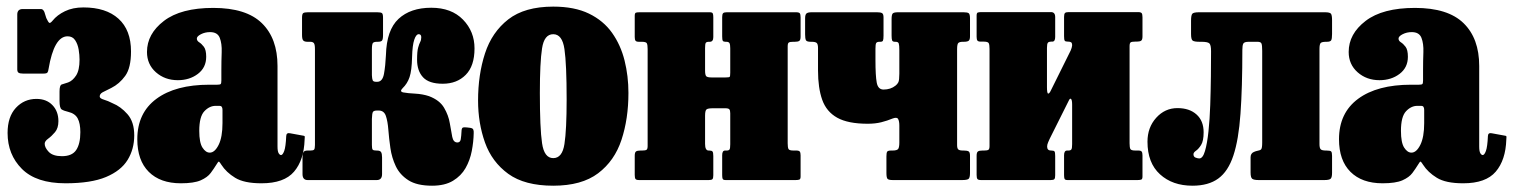

<svg xmlns="http://www.w3.org/2000/svg" viewBox="-20 -558 4688 595"><path d="M3.5 -146Q3.5 -196 29.2 -223.8Q55 -251.5 93 -251.5Q124 -251.5 142.5 -232.2Q161 -213 161 -182.5Q161 -161 150.5 -148.5Q140 -136 129.2 -128.2Q118.5 -120.5 118.5 -112.5Q118.5 -100.5 131.2 -87.2Q144 -74 172 -74Q203.5 -74 216.2 -93.2Q229 -112.5 229 -148.5Q229 -175.5 220.8 -191Q212.5 -206.5 191 -211.5Q178 -214.5 171.2 -218.8Q164.5 -223 164.5 -245V-274.5Q164.5 -294 171.2 -296.2Q178 -298.5 191 -302.5Q205 -307.5 215.8 -324Q226.5 -340.5 226.5 -373Q226.5 -387.5 223.8 -404.2Q221 -421 213 -433.2Q205 -445.5 189.5 -445.5Q147.5 -445.5 130.5 -344.5Q129.5 -336.5 127 -333.2Q124.5 -330 115 -330H51Q42 -330 37.8 -332.5Q33.5 -335 33.5 -343V-513Q33.5 -530 50.5 -530H107Q113.5 -530 117.5 -521L123.5 -502Q129.5 -489 132.8 -487.2Q136 -485.5 143 -494Q157 -511.5 181.2 -523.2Q205.5 -535 238.5 -535Q308.5 -535 347.2 -500Q386 -465 386 -398.5Q386 -347.5 368 -322.8Q350 -298 325 -285.5Q307 -277 298 -272Q289 -267 289 -259Q289 -253 301.8 -249.2Q314.5 -245.5 329 -238Q354 -228 375 -204.2Q396 -180.5 396 -138.5Q396 -96 375.5 -62.5Q355 -29 308.5 -9.5Q262 10 183 10Q92.5 10 48 -34.5Q3.5 -79 3.5 -146Z M405.5 -126.5Q405.5 -208 464.8 -251.8Q524 -295.5 629 -295.5H653Q661.5 -295.5 663.8 -297.5Q666 -299.5 666 -308.5V-341.5Q666 -369.5 667 -396.2Q668 -423 661 -440.8Q654 -458.5 631 -458.5Q615.5 -458.5 602.8 -452Q590 -445.5 590 -438.5Q590 -431.5 597.2 -427Q604.5 -422.5 611.8 -413Q619 -403.5 619 -382Q619 -348.5 593.2 -329Q567.5 -309.5 531 -309.5Q491 -309.5 463.2 -334Q435.5 -358.5 435.5 -397Q435.5 -453 488 -493.2Q540.5 -533.5 641 -533.5Q743 -533.5 791.5 -486.2Q840 -439 840 -353.5V-104Q840 -89 843.5 -83.2Q847 -77.5 851 -77.5Q856 -77.5 860.8 -90.2Q865.5 -103 867 -136.5Q867.5 -147.5 879 -145L920 -137.5Q924.5 -137 924.5 -134Q924.5 -131 924 -125.5Q922 -62 891.2 -26Q860.5 10 790.5 10H790Q736.5 10 708.8 -7Q681 -24 666 -47.5Q661 -55.5 658.8 -57Q656.5 -58.5 651 -48.5Q643 -35.5 633 -22Q623 -8.5 602 0.8Q581 10 540.5 10Q476.5 10 441 -25.5Q405.5 -61 405.5 -126.5ZM597.5 -152.5Q597.5 -116 607.5 -100.5Q617.5 -85 630 -85Q645.5 -85 657.5 -109Q669.5 -133 669.5 -176.5V-217.5Q669.5 -230 660.5 -230H648.5Q629 -230 613.2 -213.2Q597.5 -196.5 597.5 -152.5Z M1448 -145.5Q1447.5 -118.5 1442 -90Q1436.5 -61.5 1422.8 -37.2Q1409 -13 1383.8 2.2Q1358.5 17.5 1319 17.5Q1272 17.5 1245.5 0.5Q1219 -16.5 1206.5 -43Q1194 -69.5 1189.8 -99.2Q1185.5 -129 1183.5 -155.5Q1181.5 -182 1175.8 -198.8Q1170 -215.5 1153.5 -215.5H1149Q1138 -215.5 1135.5 -210.8Q1133 -206 1132.5 -189.5V-108.5Q1132.5 -97 1135 -94.2Q1137.5 -91.5 1146 -91.5H1148Q1158.5 -91.5 1161.2 -86.2Q1164 -81 1164 -70V-18.5Q1164 0 1147.5 0H933.5Q917.5 0 917.5 -18.5V-70Q917.5 -81 920.2 -86.2Q923 -91.5 933.5 -91.5H942Q950.5 -91.5 953.2 -94.2Q956 -97 956 -108.5V-405.5Q956 -420 952.8 -424.2Q949.5 -428.5 941.5 -428.5H933Q923.5 -428.5 919.8 -432.5Q916 -436.5 916 -449.5V-503Q916 -514.5 919.5 -517.2Q923 -520 934 -520H1149Q1160.5 -520 1163.8 -517.2Q1167 -514.5 1167 -503V-449.5Q1167 -436 1163.8 -432.2Q1160.5 -428.5 1150.5 -428.5H1148.5Q1139 -428.5 1135.8 -425Q1132.5 -421.5 1132.5 -404.5V-325Q1133 -313.5 1135 -309Q1137 -304.5 1146 -304.5H1149Q1165.5 -304.5 1170 -329.5Q1174.5 -354.5 1176 -387.5Q1178 -465 1215 -499.5Q1252 -534 1316.5 -534Q1379 -534 1414.8 -497.2Q1450.5 -460.5 1450.5 -408Q1450.5 -353.5 1423.2 -326Q1396 -298.5 1352 -298.5Q1309.5 -298.5 1291 -318.5Q1272.5 -338.5 1272.5 -373Q1272.5 -399 1275.8 -410.5Q1279 -422 1282.2 -428Q1285.5 -434 1285.5 -442.5Q1285.5 -452 1277.5 -452Q1269.5 -452 1263.8 -435Q1258 -418 1257 -381Q1256 -339 1249.2 -319Q1242.5 -299 1227.5 -284.5Q1217 -274 1230.2 -271.5Q1243.5 -269 1266.8 -267.8Q1290 -266.5 1309.5 -260Q1342.5 -247.5 1356.2 -224Q1370 -200.5 1374 -175.8Q1378 -151 1381.5 -133.8Q1385 -116.5 1397.5 -116.5Q1406 -116.5 1407.8 -126Q1409.5 -135.5 1410.5 -155Q1411.5 -162 1415.2 -163Q1419 -164 1427.5 -163L1436 -162Q1444.5 -161 1446.5 -156.8Q1448.5 -152.5 1448 -145.5Z M1461.5 -246.5Q1461.5 -326.5 1483 -392.5Q1504.5 -458.5 1555.2 -498Q1606 -537.5 1694.5 -537.5Q1760.5 -537.5 1805.2 -515.8Q1850 -494 1876.8 -456.2Q1903.5 -418.5 1915.5 -370.5Q1927.5 -322.5 1927.5 -270Q1927.5 -190 1906 -124.8Q1884.5 -59.5 1833.5 -21Q1782.5 17.5 1694.5 17.5Q1606 17.5 1555.2 -19.2Q1504.5 -56 1483 -116.2Q1461.5 -176.5 1461.5 -246.5ZM1653 -270Q1653 -160.5 1659.8 -114.2Q1666.5 -68 1694.5 -68Q1722.5 -68 1729.2 -111.8Q1736 -155.5 1736 -250Q1736 -359.5 1729.2 -405.8Q1722.5 -452 1694.5 -452Q1666.5 -452 1659.8 -408.2Q1653 -364.5 1653 -270Z M2421 -114Q2421 -101 2423.5 -96.2Q2426 -91.5 2439 -91.5H2448Q2456 -91.5 2458.5 -88.2Q2461 -85 2461 -76.5V-11Q2461 -3 2457.2 -1.5Q2453.5 0 2445.5 0H2229Q2221 0 2219.5 -3.8Q2218 -7.5 2218 -15.5V-77Q2218 -91.5 2227 -91.5H2232Q2238.5 -91.5 2240.8 -94.8Q2243 -98 2243 -111V-207Q2243 -216 2240.2 -219.2Q2237.5 -222.5 2227.5 -222.5H2189.5Q2174.5 -222.5 2169.8 -219.2Q2165 -216 2165 -199.5V-112Q2165 -91.5 2176 -91.5H2178Q2185.5 -91.5 2188 -88.5Q2190.5 -85.5 2190.5 -74.5V-15Q2190.5 -6 2188 -3Q2185.5 0 2176.5 0H1961Q1952 0 1949.5 -3.2Q1947 -6.5 1947 -16V-75.5Q1947 -86 1951.2 -88.8Q1955.5 -91.5 1965 -91.5H1970Q1980 -91.5 1983.5 -93.8Q1987 -96 1987 -105.5V-406Q1987 -419 1984.5 -423.8Q1982 -428.5 1969 -428.5H1960Q1952 -428.5 1949.5 -431.8Q1947 -435 1947 -443.5V-509Q1947 -517.5 1950.8 -518.8Q1954.5 -520 1962.5 -520H2179.5Q2187 -520 2188.8 -516.5Q2190.5 -513 2190.5 -504.5V-443Q2190.5 -428.5 2179.5 -428.5H2177Q2169.5 -428.5 2167.2 -425.2Q2165 -422 2165 -409V-339.5Q2165 -326.5 2168.2 -322.2Q2171.5 -318 2185 -318H2228Q2239.5 -318 2241.2 -319.8Q2243 -321.5 2243 -333V-408Q2243 -419.5 2240.8 -424Q2238.5 -428.5 2231 -428.5H2228.5Q2222 -428.5 2220 -431.5Q2218 -434.5 2218 -445.5V-505Q2218 -514 2220.8 -517Q2223.5 -520 2232 -520H2447Q2456 -520 2458.5 -516.8Q2461 -513.5 2461 -504V-444.5Q2461 -434 2456.8 -431.2Q2452.5 -428.5 2443 -428.5H2438Q2428 -428.5 2424.5 -426.2Q2421 -424 2421 -414.5Z M2767 -402.5Q2767 -418 2765.2 -423.2Q2763.5 -428.5 2755.5 -428.5H2753.5Q2746 -428.5 2744.5 -433.2Q2743 -438 2743 -448V-499Q2743 -512.5 2746.5 -516.2Q2750 -520 2763 -520H2966Q2978 -520 2982 -517Q2986 -514 2986 -501V-445.5Q2986 -435 2982 -431.8Q2978 -428.5 2966.5 -428.5H2963.5Q2954.5 -428.5 2950.2 -425.2Q2946 -422 2946 -405.5V-108.5Q2946 -98 2949.8 -94.8Q2953.5 -91.5 2964.5 -91.5H2966.5Q2977 -91.5 2981.5 -89Q2986 -86.5 2986 -75.5V-22Q2986 -6.5 2981 -3.2Q2976 0 2961 0H2747Q2733.5 0 2730.2 -4Q2727 -8 2727 -22V-73.5Q2727 -84 2729.2 -87.8Q2731.5 -91.5 2741.5 -91.5H2746Q2760.5 -91.5 2763.8 -97Q2767 -102.5 2767 -116.5V-169Q2767 -182.5 2763.2 -189.2Q2759.5 -196 2745.5 -190.5Q2730 -184 2711.2 -179.2Q2692.5 -174.5 2669 -174.5Q2608 -174.5 2574.5 -193.2Q2541 -212 2528 -248.8Q2515 -285.5 2515 -339.5V-409Q2515 -421 2511 -424.8Q2507 -428.5 2495.5 -428.5H2492.5Q2480 -428.5 2477.5 -433.5Q2475 -438.5 2475 -451.5V-501Q2475 -513 2479.5 -516.5Q2484 -520 2495 -520H2698Q2708.5 -520 2713.2 -517.5Q2718 -515 2718 -504V-447.5Q2718 -435.5 2716.2 -432Q2714.5 -428.5 2708 -428.5H2705.5Q2697.5 -428.5 2695.2 -424.5Q2693 -420.5 2693 -407V-372Q2693 -323 2697 -301.8Q2701 -280.5 2718 -280.5Q2740 -280.5 2755 -292.5Q2761 -297 2764 -303.2Q2767 -309.5 2767 -329.5Z M3480.5 -114Q3480.5 -101 3483 -96.2Q3485.5 -91.5 3498.5 -91.5H3507.5Q3515.5 -91.5 3518 -88.2Q3520.5 -85 3520.5 -76.5V-11Q3520.5 -3 3516.8 -1.5Q3513 0 3505 0H3288.5Q3280.5 0 3279 -3.8Q3277.5 -7.5 3277.5 -15.5V-77Q3277.5 -91.5 3287 -91.5H3291Q3297.5 -91.5 3300 -94.8Q3302.5 -98 3302.5 -111V-233.5Q3302.5 -248 3299.2 -251.2Q3296 -254.5 3292.5 -247L3233 -128Q3231.5 -124.5 3228.2 -117.2Q3225 -110 3225 -104Q3225 -91.5 3237 -91.5H3238.5Q3246 -91.5 3248 -88.5Q3250 -85.5 3250 -74.5V-15Q3250 -6 3247.5 -3Q3245 0 3236 0H3020.5Q3011.5 0 3009 -3.2Q3006.5 -6.5 3006.5 -16V-75.5Q3006.5 -86 3010.8 -88.8Q3015 -91.5 3024.5 -91.5H3029.5Q3039.5 -91.5 3043 -93.8Q3046.5 -96 3046.5 -105.5V-406.5Q3046.5 -419.5 3044 -424.2Q3041.5 -429 3028.5 -429H3019.5Q3011.5 -429 3009 -432.2Q3006.5 -435.5 3006.5 -444V-509.5Q3006.5 -518 3010.2 -519.2Q3014 -520.5 3022 -520.5H3237Q3250 -520.5 3250 -505V-443.5Q3250 -429 3241 -429H3237Q3230.5 -429 3227.5 -425.8Q3224.5 -422.5 3224.5 -409.5V-288Q3224.5 -268.5 3228.2 -268Q3232 -267.5 3237 -278.5L3298 -401.5Q3299.5 -404.5 3301 -409.8Q3302.5 -415 3302.5 -417Q3302.5 -425 3299.2 -427Q3296 -429 3290 -429H3288.5Q3281.5 -429 3279.5 -432Q3277.5 -435 3277.5 -446V-505.5Q3277.5 -514.5 3280.2 -517.5Q3283 -520.5 3291.5 -520.5H3506.5Q3515.5 -520.5 3518 -517.2Q3520.5 -514 3520.5 -504.5V-445Q3520.5 -434.5 3516.2 -431.8Q3512 -429 3502.5 -429H3497.5Q3487.5 -429 3484 -426.8Q3480.5 -424.5 3480.5 -415Z M3536 -119Q3536 -163 3563 -193Q3590 -223 3629 -223Q3666 -223 3688 -203.2Q3710 -183.5 3710 -148Q3710 -121 3702 -108.5Q3694 -96 3686.2 -90.8Q3678.5 -85.5 3678.5 -80Q3678.5 -72 3685.2 -69.5Q3692 -67 3696.5 -67Q3707.5 -67 3714.2 -90Q3721 -113 3725 -150.8Q3729 -188.5 3730.5 -233Q3732 -277.5 3732.5 -321.2Q3733 -365 3733 -399.5Q3733 -419 3727.5 -423.8Q3722 -428.5 3703 -428.5H3697.5Q3681.5 -428.5 3676.2 -432Q3671 -435.5 3671 -452.5V-493.5Q3671 -511 3675 -515.5Q3679 -520 3696 -520H4086Q4101.5 -520 4104.8 -515.2Q4108 -510.5 4108 -495V-452.5Q4108 -437.5 4105.2 -433Q4102.5 -428.5 4091.5 -428.5H4089.5Q4077 -428.5 4073 -425Q4069 -421.5 4069 -406V-111.5Q4069 -99 4073 -95.2Q4077 -91.5 4089 -91.5H4091Q4102 -91.5 4105 -88.8Q4108 -86 4108 -75V-22.5Q4108 -8 4103.5 -4Q4099 0 4084 0H3881Q3866 0 3860.8 -3.8Q3855.5 -7.5 3855.5 -23.5V-70.5Q3855.5 -82.5 3865.5 -87Q3875.5 -91.5 3885 -91.5H3875.5Q3884.5 -91.5 3888 -95Q3891.5 -98.5 3891.5 -116V-400.5Q3891.5 -418 3889.2 -423.2Q3887 -428.5 3877 -428.5H3850Q3836 -428.5 3833 -423Q3830 -417.5 3830 -403.5Q3830 -286 3824.2 -205.5Q3818.5 -125 3802.2 -76Q3786 -27 3755.5 -4.8Q3725 17.5 3675.5 17.5Q3613.5 17.5 3574.8 -17.8Q3536 -53 3536 -119Z M4129.5 -126.5Q4129.5 -208 4188.8 -251.8Q4248 -295.5 4353 -295.5H4377Q4385.5 -295.5 4387.8 -297.5Q4390 -299.5 4390 -308.5V-341.5Q4390 -369.5 4391 -396.2Q4392 -423 4385 -440.8Q4378 -458.5 4355 -458.5Q4339.5 -458.5 4326.8 -452Q4314 -445.5 4314 -438.5Q4314 -431.5 4321.2 -427Q4328.5 -422.5 4335.8 -413Q4343 -403.5 4343 -382Q4343 -348.5 4317.2 -329Q4291.5 -309.5 4255 -309.5Q4215 -309.5 4187.2 -334Q4159.5 -358.5 4159.5 -397Q4159.5 -453 4212 -493.2Q4264.5 -533.5 4365 -533.5Q4467 -533.5 4515.5 -486.2Q4564 -439 4564 -353.5V-104Q4564 -89 4567.5 -83.2Q4571 -77.5 4575 -77.5Q4580 -77.5 4584.8 -90.2Q4589.5 -103 4591 -136.5Q4591.5 -147.5 4603 -145L4644 -137.5Q4648.5 -137 4648.5 -134Q4648.5 -131 4648 -125.5Q4646 -62 4615.2 -26Q4584.5 10 4514.5 10H4514Q4460.5 10 4432.8 -7Q4405 -24 4390 -47.5Q4385 -55.5 4382.8 -57Q4380.5 -58.5 4375 -48.5Q4367 -35.5 4357 -22Q4347 -8.5 4326 0.8Q4305 10 4264.5 10Q4200.5 10 4165 -25.5Q4129.5 -61 4129.5 -126.5ZM4321.5 -152.5Q4321.5 -116 4331.5 -100.5Q4341.5 -85 4354 -85Q4369.5 -85 4381.5 -109Q4393.5 -133 4393.5 -176.5V-217.5Q4393.5 -230 4384.5 -230H4372.5Q4353 -230 4337.2 -213.2Q4321.5 -196.5 4321.5 -152.5Z"/></svg>

Font: Besley* Condensed Heavy
Style: Regular
Weight: 800
Width: 3
Designer: Owen Earl
Foundry: indestructible type*
Version: Version 3.000; ttfautohint (v1.8.3)